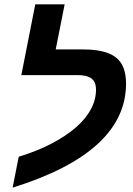

<svg xmlns="http://www.w3.org/2000/svg" viewBox="-20 -833 612 882"><path d="M421 -421Q421 -457 400 -472.5Q379 -488 337 -488H78L142 -813H277L236 -606H360Q465 -606 512 -569.5Q559 -533 559 -449Q559 -291 428.5 -171.5Q298 -52 38 29L66 -113Q151 -139 217 -173.5Q283 -208 328.5 -247.5Q374 -287 397.5 -331Q421 -375 421 -421Z"/></svg>

Font: Libra Sans Modern
Style: Bold Italic
Weight: 700
Italic angle: -12°
Foundry: Stefan Peev, Context Ltd
Version: Version 1.000